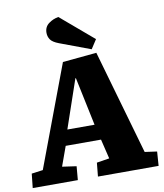

<svg xmlns="http://www.w3.org/2000/svg" viewBox="-100 -1038 958 1119"><g transform="rotate(-10 378.5 -478.0)"><path d="M504 -712 681 -94 753 -84 747 0H388L396 -81L471 -93L443 -209H234L192 -93L276 -81L269 0H2L11 -84L78 -93L303 -693ZM260 -301H421L361 -587H358ZM516 -791 481 -737 299 -805Q262 -819 250 -837Q238 -855 238 -877Q238 -912 264.5 -931.5Q291 -951 322 -956Z"/></g></svg>

Font: Literata 12pt ExtraBold
Style: Italic
Weight: 800
Italic angle: -2°
Designer: Latin by Veronika Burian and Jose Scaglione. Greek by Irene Vlachou. Cyrillic by Vera Evstafieva
Foundry: TypeTogether
Version: Version 3.002